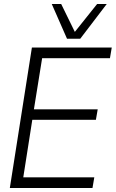

<svg xmlns="http://www.w3.org/2000/svg" viewBox="-20 -937 577 957"><path d="M29 0 139 -700H537L528 -647H190L149 -392H467L458 -340H141L96 -53H450L441 0ZM512 -917 380 -744H314L238 -917H285L353 -778L464 -917Z"/></svg>

Font: Georama Light
Style: Italic
Weight: 300
Italic angle: -9°
Designer: Jean-Baptiste Levee
Foundry: Production Type
Version: Version 1.001